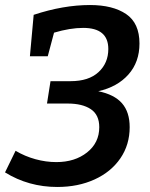

<svg xmlns="http://www.w3.org/2000/svg" viewBox="-20 -733 598 764"><path d="M496 -227Q496 -157 459 -103Q422 -49 356.5 -19Q291 11 208 11Q94 11 0 -47L42 -133Q79 -111 121 -99.5Q163 -88 204 -88Q278 -88 326.5 -126.5Q375 -165 375 -227Q375 -276 341.5 -298.5Q308 -321 249 -321H167L181 -410H261Q333 -410 372 -446Q411 -482 411 -538Q411 -622 311 -622Q259 -622 195 -603L170 -509H99L114 -674Q232 -713 338 -713Q429 -713 482 -677Q535 -641 535 -560Q535 -486 491 -436.5Q447 -387 371 -370Q435 -357 465.5 -322Q496 -287 496 -227Z"/></svg>

Font: Bitter Pro SemiBold
Style: Italic
Weight: 600
Italic angle: -9°
Designer: Sol Matas, and Bitter project Authors
Foundry: Sol Matas
Version: Version 1.010